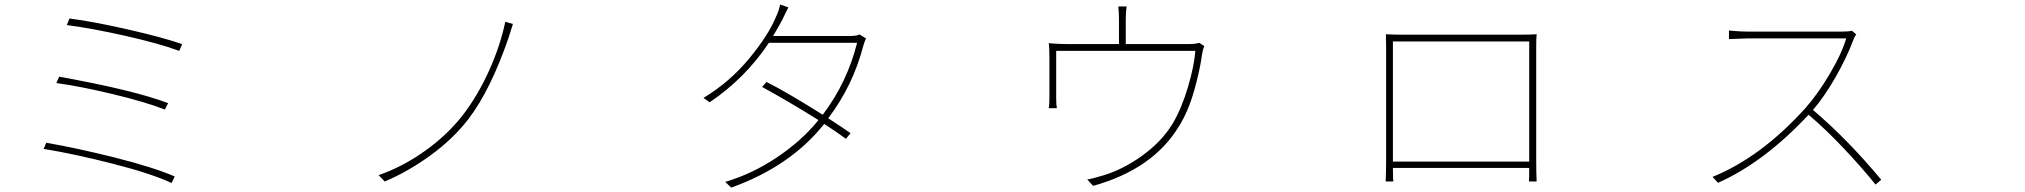

<svg xmlns="http://www.w3.org/2000/svg" viewBox="-20 -814 9040 857"><path d="M290 -731.4Q390.6 -718.8 546.4 -683.6Q702.1 -648.4 793 -617.2L780.3 -586.9Q690.4 -620.1 538.1 -654.3Q385.7 -688.5 278.3 -702.1ZM244.1 -471.7Q580.1 -411.1 730.5 -353.5L715.8 -325.2Q630.9 -358.4 484.9 -393.6Q338.9 -428.7 231.4 -443.4ZM186.5 -176.8Q323.2 -153.3 494.1 -110.4Q665 -67.4 759.8 -26.4L746.1 2.9Q656.2 -39.1 484.4 -83Q312.5 -127 174.8 -149.4Z M2269.5 -707 2249 -642.6Q2168.9 -411.1 2071.3 -283.2Q2002.9 -194.3 1902.3 -121.1Q1801.8 -47.9 1697.3 -3.9L1669.9 -32.2Q1777.3 -69.3 1877.9 -141.1Q1978.5 -212.9 2046.9 -301.8Q2113.3 -388.7 2163.1 -499Q2212.9 -609.4 2235.4 -716.8Z M3816.4 -660.2 3845.7 -642.6Q3839.8 -631.8 3833 -608.4Q3787.1 -431.6 3676.8 -286.1Q3737.3 -247.1 3776.4 -219.7L3755.9 -194.3Q3720.7 -220.7 3659.2 -260.7L3652.3 -252.9Q3503.9 -70.3 3244.1 23.4L3216.8 -2Q3335.9 -37.1 3445.3 -109.9Q3554.7 -182.6 3627.9 -271.5L3632.8 -278.3Q3500 -361.3 3381.8 -425.8L3401.4 -448.2Q3496.1 -400.4 3652.3 -301.8Q3761.7 -446.3 3805.7 -623H3412.1Q3306.6 -464.8 3147.5 -357.4L3120.1 -377Q3236.3 -447.3 3322.8 -551.3Q3409.2 -655.3 3444.3 -740.2Q3458 -769.5 3461.9 -793.9L3499 -781.2Q3494.1 -771.5 3483.9 -751Q3473.6 -730.5 3471.7 -725.6Q3463.9 -710 3430.7 -653.3H3772.5Q3802.7 -653.3 3816.4 -660.2Z M5333 -623 5355.5 -608.4Q5348.6 -593.8 5344.7 -567.4Q5335.9 -500 5309.6 -407.7Q5283.2 -315.4 5242.2 -250Q5126 -58.6 4859.4 15.6L4833 -12.7Q4852.5 -15.6 4898.4 -29.3Q4990.2 -55.7 5077.6 -118.7Q5165 -181.6 5213.9 -261.7Q5253.9 -329.1 5282.2 -424.3Q5310.5 -519.5 5315.4 -586.9H4694.3V-376Q4694.3 -347.7 4697.3 -331.1H4661.1Q4664.1 -345.7 4664.1 -375V-552.7Q4664.1 -601.6 4661.1 -621.1Q4710 -617.2 4746.1 -617.2H4974.6V-726.6Q4974.6 -757.8 4971.7 -785.2H5008.8Q5004.9 -760.7 5004.9 -726.6V-617.2H5279.3Q5317.4 -617.2 5333 -623Z M6805.7 -628.9H6197.3V-92.8H6805.7ZM6836.9 -602.5V-107.4Q6836.9 -39.1 6838.9 -3.9H6804.7Q6805.7 -16.6 6805.7 -64.5H6197.3Q6197.3 -54.7 6197.8 -32.7Q6198.2 -10.7 6199.2 -3.9H6165Q6167 -46.9 6167 -106.4V-602.5Q6167 -641.6 6166 -661.1Q6204.1 -659.2 6239.3 -659.2H6761.7Q6814.5 -659.2 6838.9 -661.1Q6836.9 -642.6 6836.9 -602.5Z M8246.1 -676.8 8265.6 -660.2Q8256.8 -649.4 8252 -634.8Q8223.6 -558.6 8174.3 -471.7Q8125 -384.8 8072.3 -323.2Q8226.6 -192.4 8377 -11.7L8351.6 9.8Q8292 -64.5 8210 -151.4Q8127.9 -238.3 8052.7 -301.8Q7854.5 -89.8 7648.4 2L7624 -24.4Q7841.8 -113.3 8038.1 -331.1Q8092.8 -392.6 8146.5 -482.9Q8200.2 -573.2 8220.7 -642.6H7781.2L7697.3 -639.6V-677.7Q7749 -672.9 7781.2 -672.9H8200.2Q8231.4 -672.9 8246.1 -676.8Z"/></svg>

Font: Bpmf Zihi Sans ExtraLight
Style: ExtraLight
Weight: 250
Foundry: But Ko
Version: Version 1.320